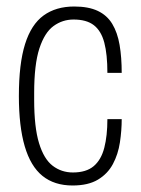

<svg xmlns="http://www.w3.org/2000/svg" viewBox="-20 -558 432 590"><path d="M203 12Q147 12 110.5 -17.5Q74 -47 56 -108.5Q38 -170 38 -263Q38 -362 57 -422.5Q76 -483 114 -510.5Q152 -538 208 -538Q252 -538 280.5 -524.5Q309 -511 325 -484.5Q341 -458 347.5 -420Q354 -382 354 -334H310Q310 -391 300.5 -427Q291 -463 268.5 -480.5Q246 -498 206 -498Q172 -498 144.5 -478Q117 -458 101 -409Q85 -360 85 -272V-251Q85 -167 100 -118Q115 -69 142 -48.5Q169 -28 204 -28Q245 -28 268 -47.5Q291 -67 300.5 -104Q310 -141 310 -192H354Q354 -157 348.5 -120.5Q343 -84 327 -54Q311 -24 281 -6Q251 12 203 12Z"/></svg>

Font: Archivo Condensed Thin
Style: Regular
Weight: 250
Width: 3
Designer: Hector Gatti
Foundry: Omnibus-Type
Version: Version 2.001